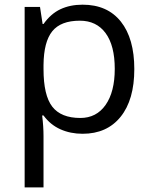

<svg xmlns="http://www.w3.org/2000/svg" viewBox="-20 -565 653 825"><path d="M335 9.8Q282.7 9.8 239.5 -9.5Q196.3 -28.8 167 -68.8H161.1Q167 -22 167 20V240.2H85.9V-535.2H151.9L163.1 -461.9H167Q198.2 -505.9 239.7 -525.4Q281.2 -544.9 335 -544.9Q441.4 -544.9 499.3 -472.2Q557.1 -399.4 557.1 -268.1Q557.1 -136.2 498.3 -63.2Q439.5 9.8 335 9.8ZM323.2 -476.1Q241.2 -476.1 204.6 -430.7Q168 -385.3 167 -286.1V-268.1Q167 -155.3 204.6 -106.7Q242.2 -58.1 325.2 -58.1Q394.5 -58.1 433.8 -114.3Q473.1 -170.4 473.1 -269Q473.1 -369.1 433.8 -422.6Q394.5 -476.1 323.2 -476.1Z"/></svg>

Font: f0_51640 
Style: Regular
Weight: 400
Foundry: Ascender Corporation
Version: Version 1.10